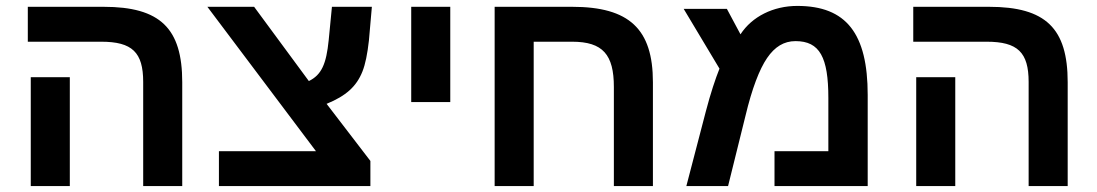

<svg xmlns="http://www.w3.org/2000/svg" viewBox="-20 -629 3709 649"><path d="M596 0V-351C596 -533 522 -606 330 -606H74V-488H322C427 -488 464 -452 464 -352V0ZM216 -368H84V0H216Z M1232 0V-85L1084 -278C1150 -305 1185 -337 1205 -387C1215 -412 1222 -447 1227 -492L1237 -606H1102L1091 -493C1083 -413 1067 -376 1024 -355L839 -606H681L1048 -118H720V0Z M1370 -284H1502V-606H1370Z M2055 -335V0H2187V-351C2187 -531 2107 -606 1914 -606H1652V0H1784V-488H1914C2018 -488 2055 -444 2055 -335Z M2675 -609C2594 -609 2522 -573 2483 -513L2437 -599H2291L2412 -397C2398 -362 2382 -314 2366 -253L2300 0H2441L2500 -238C2522 -330 2547 -395 2573 -433C2599 -471 2630 -490 2669 -490C2751 -490 2780 -435 2780 -298V-118H2598V0H2913V-308C2913 -515 2841 -609 2675 -609Z M3589 0V-351C3589 -533 3515 -606 3323 -606H3067V-488H3315C3420 -488 3457 -452 3457 -352V0ZM3209 -368H3077V0H3209Z"/></svg>

Font: Noto Sans Hebrew Droid
Style: Bold
Weight: 700
Designer: Monotype Design Team
Foundry: Monotype Imaging Inc.
Version: Version 1.100